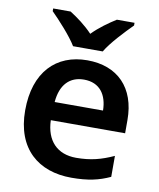

<svg xmlns="http://www.w3.org/2000/svg" viewBox="-86 -834 753 911"><g transform="rotate(10 290.5 -378.0)"><path d="M220 -606H363C389 -651 451 -716 488 -753V-766H403C368 -744 325 -714 290 -678C256 -714 215 -744 180 -766H96V-753C133 -716 193 -651 220 -606ZM299 -552C149 -552 49 -452 49 -267C49 -82 161 10 320 10C400 10 452 -2 506 -27V-128C447 -101 396 -87 326 -87C234 -87 180 -144 177 -242H535V-306C535 -461 445 -552 299 -552ZM299 -459C376 -459 412 -405 413 -330H180C187 -415 231 -459 299 -459Z"/></g></svg>

Font: Noto Sans Sinhala SemiBold
Style: Regular
Weight: 600
Designer: Jelle Bosma - Monotype Design Team
Foundry: Monotype Imaging Inc.
Version: Version 2.006